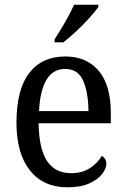

<svg xmlns="http://www.w3.org/2000/svg" viewBox="-20 -786 537 816"><path d="M266 10Q164 10 107 -62Q50 -134 50 -264Q50 -405 104 -475.5Q158 -546 257 -546Q348 -546 399.5 -485Q451 -424 451 -306V-262H144Q146 -152 180.5 -101Q215 -50 282 -50Q330 -50 363 -72Q396 -94 412 -123Q420 -120 426 -111.5Q432 -103 432 -90Q432 -70 414 -46.5Q396 -23 359.5 -6.5Q323 10 266 10ZM356 -314Q355 -395 333 -444Q311 -493 257 -493Q205 -493 177.5 -447Q150 -401 146 -314ZM212 -619Q233 -651 256.5 -691.5Q280 -732 295 -766H398V-756Q386 -739 360.5 -710.5Q335 -682 304.5 -653.5Q274 -625 249 -606H212Z"/></svg>

Font: Noto Serif Tamil SemiCondensed
Style: Italic
Weight: 400
Width: 4
Italic angle: -12°
Designer: Indian Type Foundry, Tom Grace, and the Monotype Design Team
Foundry: Monotype Imaging Inc.
Version: Version 2.003; ttfautohint (v1.8.4.7-5d5b)